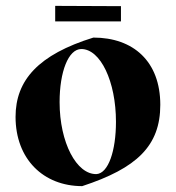

<svg xmlns="http://www.w3.org/2000/svg" viewBox="-20 -621 601 654"><path d="M309 -28C241 -26 183 -135 183 -273C183 -377 213 -454 257 -454C322 -454 375 -344 375 -206C375 -107 349 -31 309 -28ZM526 -264C526 -412 434 -493 298 -493C111 -435 33 -348 33 -223C33 -79 128 13 260 13C446 -48 526 -124 526 -264ZM168 -601V-548H392V-600Z"/></svg>

Font: Mazius Display
Style: Bold
Weight: 700
Designer: Alberto Casagrande & Collletttivo
Foundry: Collletttivo
Version: Version 2.000;Glyphs 3.2 (3221)